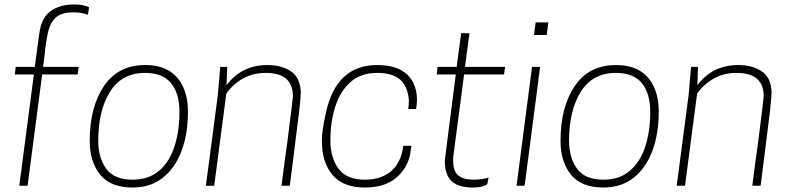

<svg xmlns="http://www.w3.org/2000/svg" viewBox="-20 -828 3521 856"><path d="M103 0H66L131 -496H46L50 -530H135Q145 -604 155 -677.5Q165 -751 207 -779.5Q249 -808 308 -808Q356 -808 377 -795L372 -762Q345 -773 309 -773Q255 -773 229.5 -750.5Q204 -728 194 -684Q184 -640 178 -575L172 -530H331L326 -496H168Z M571 8Q472 8 426 -50Q380 -108 380 -199Q380 -351 443.5 -444.5Q507 -538 627 -538Q694 -538 736 -511Q778 -484 798 -437Q818 -390 818 -331Q818 -232 789.5 -155.5Q761 -79 706 -35.5Q651 8 571 8ZM571 -27Q642 -27 688 -65.5Q734 -104 757 -172.5Q780 -241 780 -329Q780 -412 742.5 -457.5Q705 -503 627 -503Q523 -503 470.5 -419Q418 -335 418 -201Q418 -125 453.5 -76Q489 -27 571 -27Z M1272 0H1235Q1249 -110 1262 -202Q1286 -393 1286 -399Q1286 -503 1164 -503Q1107 -503 1062.5 -477.5Q1018 -452 989 -411L935 0H898L951 -403L962 -530H993L990 -448Q1057 -538 1172 -538Q1235 -538 1276.5 -510.5Q1318 -483 1321 -419Q1321 -401 1315 -342L1289 -134L1298 -198Q1294 -174 1272 0Z M1607 8Q1510 8 1462.5 -48Q1415 -104 1415 -200Q1415 -246 1433 -326Q1480 -538 1661 -538Q1725 -538 1764 -517.5Q1803 -497 1821 -462Q1839 -427 1839 -385Q1839 -363 1835 -342H1800L1801 -350Q1803 -366 1803 -380Q1798 -443 1764 -473Q1730 -503 1661 -503Q1589 -503 1543 -462.5Q1497 -422 1475 -353.5Q1453 -285 1453 -202Q1453 -125 1489 -76Q1525 -27 1607 -27Q1679 -27 1723.5 -64.5Q1768 -102 1778 -178H1814L1808 -137Q1794 -74 1743.5 -33Q1693 8 1607 8Z M2089 8Q2023 8 1993 -20.5Q1963 -49 1963 -113Q1964 -125 2012 -496H1927L1931 -530H2016L2036 -680H2073L2053 -530H2232L2227 -496H2049L2026 -320Q2000 -129 2000 -124Q2000 -88 2006 -71Q2021 -27 2092 -27Q2126 -27 2158 -36Q2156 -26 2155 -19Q2154 -12 2152 -7.5Q2150 -3 2137 1L2132 3Q2114 8 2089 8Z M2319 0H2283L2352 -530H2388ZM2417 -672H2361L2368 -728H2425Z M2670 8Q2571 8 2525 -50Q2479 -108 2479 -199Q2479 -351 2542.5 -444.5Q2606 -538 2726 -538Q2793 -538 2835 -511Q2877 -484 2897 -437Q2917 -390 2917 -331Q2917 -232 2888.5 -155.5Q2860 -79 2805 -35.5Q2750 8 2670 8ZM2670 -27Q2741 -27 2787 -65.5Q2833 -104 2856 -172.5Q2879 -241 2879 -329Q2879 -412 2841.5 -457.5Q2804 -503 2726 -503Q2622 -503 2569.5 -419Q2517 -335 2517 -201Q2517 -125 2552.5 -76Q2588 -27 2670 -27Z M3371 0H3334Q3348 -110 3361 -202Q3385 -393 3385 -399Q3385 -503 3263 -503Q3206 -503 3161.5 -477.5Q3117 -452 3088 -411L3034 0H2997L3050 -403L3061 -530H3092L3089 -448Q3156 -538 3271 -538Q3334 -538 3375.5 -510.5Q3417 -483 3420 -419Q3420 -401 3414 -342L3388 -134L3397 -198Q3393 -174 3371 0Z"/></svg>

Font: Tanohe Sans ExtraLight
Style: Italic
Weight: 200
Designer: Village Type and Design LLC & Cristiano Sobral
Foundry: Cooper Hewitt Smithsonian Design Museum
Version: Version 1.00;September 29, 2021;FontCreator 13.0.0.2655 64-b